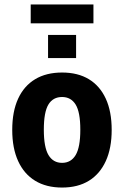

<svg xmlns="http://www.w3.org/2000/svg" viewBox="-20 -832 557 863"><path d="M259 11Q188 11 138 -19.5Q88 -50 61.5 -108Q35 -166 35 -248Q35 -331 61.5 -388.5Q88 -446 138 -476Q188 -506 259 -506Q330 -506 379.5 -476Q429 -446 455.5 -388.5Q482 -331 482 -248Q482 -166 455.5 -108Q429 -50 379.5 -19.5Q330 11 259 11ZM259 -100Q299 -100 320 -135Q341 -170 341 -249Q341 -328 320 -362Q299 -396 259 -396Q218 -396 197.5 -362Q177 -328 177 -249Q177 -170 198 -135Q219 -100 259 -100ZM118 -727V-812H400V-727ZM196 -571V-675H322V-571Z"/></svg>

Font: Nunito Sans 10pt Condensed ExtraBold
Style: Regular
Weight: 800
Width: 3
Designer: Vernon Adams
Foundry: Vernon Adams
Version: Version 3.101;gftools[0.9.27]